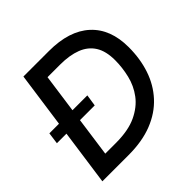

<svg xmlns="http://www.w3.org/2000/svg" viewBox="-175 -863 1030 1030"><g transform="rotate(-45 339.5 -348.5)"><path d="M40 0 138 -697H332Q485 -697 567 -622Q649 -547 649 -409Q649 -321 624 -246.5Q599 -172 548 -116.5Q497 -61 420 -30.5Q343 0 239 0ZM156 -94H236Q331 -94 391.5 -122.5Q452 -151 486.5 -197Q521 -243 534.5 -299.5Q548 -356 548 -411Q548 -480 521.5 -522Q495 -564 444.5 -583.5Q394 -603 323 -603H227ZM12 -317 21 -383H309L299 -317Z"/></g></svg>

Font: Hanken Grotesk Medium
Style: Italic
Weight: 500
Italic angle: -8°
Designer: Alfredo Marco Pradil
Foundry: Hanken Design Co.
Version: Version 3.013